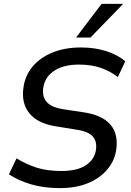

<svg xmlns="http://www.w3.org/2000/svg" viewBox="-20 -958 673 987"><path d="M288 9Q205 9 138 -11Q71 -31 26 -62L65 -144Q113 -114 167.5 -96.5Q222 -79 295 -79Q378 -79 422 -109Q466 -139 473 -186Q480 -230 457 -256.5Q434 -283 369 -292L271 -308Q175 -322 131.5 -375Q88 -428 101 -511Q110 -572 149 -617.5Q188 -663 251 -688.5Q314 -714 397 -714Q469 -714 528 -694.5Q587 -675 624 -643L586 -562Q547 -592 498.5 -609Q450 -626 386 -626Q308 -626 260 -595Q212 -564 203 -510Q195 -464 219 -435Q243 -406 308 -396L408 -381Q505 -367 547.5 -317.5Q590 -268 577 -185Q568 -129 530 -85Q492 -41 431 -16Q370 9 288 9ZM371 -765 502 -938H613L445 -765Z"/></svg>

Font: Mulish ExtraLight SemiBold
Style: Italic
Weight: 600
Italic angle: -9°
Version: Version 3.603